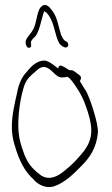

<svg xmlns="http://www.w3.org/2000/svg" viewBox="-20 -741 453 777"><path d="M28 -228C28 -200 32 -178 38 -158C56 -94 79 -47 117 -14V-13C136 7 166 23 199 13C242 -2 276 -35 311 -71C344 -104 370 -143 376 -202C380 -240 342 -349 328 -373C318 -387 311 -401 303 -413C307 -419 311 -427 304 -435L292 -444C281 -453 273 -458 266 -457H261C252 -462 243 -468 236 -472C224 -477 220 -479 215 -464C200 -475 180 -494 160 -496C130 -496 108 -474 91 -454V-453C70 -433 56 -404 49 -365C40 -324 28 -277 28 -228ZM54 -234C54 -291 64 -351 78 -394C88 -422 104 -435 123 -451C134 -461 142 -470 160 -470C195 -463 203 -423 237 -428H238C244 -428 247 -429 252 -430H255C257 -429 259 -424 260 -424H262C268 -418 274 -409 281 -400C305 -365 318 -343 336 -286C358 -216 353 -175 320 -130C295 -99 270 -72 241 -50C220 -32 184 -9 150 -29H149C134 -40 123 -49 110 -63C96 -78 88 -94 80 -112C67 -148 54 -181 54 -234ZM84 -564C87 -553 90 -546 100 -548C107 -550 107 -556 105 -569V-572C109 -581 119 -590 124 -595C139 -615 146 -655 156 -688C158 -692 158 -694 160 -696L163 -693C168 -691 173 -685 179 -676C201 -644 203 -592 221 -564C230 -553 251 -540 256 -557C258 -562 253 -572 249 -573H248C238 -578 234 -585 229 -597H228C217 -631 212 -670 194 -694C182 -711 168 -729 150 -717V-716C130 -705 130 -655 116 -625C109 -613 106 -608 96 -596C86 -584 82 -574 84 -564ZM237 -467C237 -467 236 -467 236 -467C236 -467 237 -467 237 -467Z"/></svg>

Font: Stray Cat
Style: LtCn
Weight: 300
Version: Version 1.0